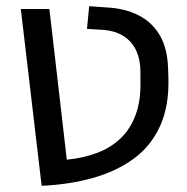

<svg xmlns="http://www.w3.org/2000/svg" viewBox="-20 -588 602 618"><path d="M114 10 47 -559H139L195 -74Q247 -79 291.5 -95.5Q336 -112 368 -142.5Q400 -173 417 -219.5Q434 -266 432 -330V-357Q432 -395 419 -424Q406 -453 379 -471Q352 -489 310 -492L260 -495L267 -568L324 -564Q382 -561 425.5 -539Q469 -517 494 -475Q519 -433 521 -368L522 -340Q525 -249 496 -184Q467 -119 411.5 -78Q356 -37 280 -15.5Q204 6 114 10Z"/></svg>

Font: Assistant ExtraLight Medium
Style: Regular
Weight: 500
Version: Version 3.000